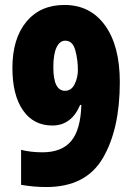

<svg xmlns="http://www.w3.org/2000/svg" viewBox="-20 -744 535 774"><path d="M167 10Q115 10 65 1V-140Q104 -130 151 -130Q229 -130 267 -175.5Q305 -221 308 -321H303Q268 -238 191 -238Q115 -238 72.5 -299.5Q30 -361 30 -470Q30 -588 86 -656Q142 -724 240 -724Q344 -724 403.5 -641.5Q463 -559 463 -413Q463 -223 394.5 -106.5Q326 10 167 10ZM195 -473Q195 -378 242 -378Q268 -378 281 -405Q294 -432 294 -462Q294 -503 283.5 -541.5Q273 -580 243 -580Q221 -580 208 -553Q195 -526 195 -473Z"/></svg>

Font: Noto Sans Arabic CondBlack
Style: Regular
Weight: 900
Width: 3
Designer: Nadine Chahine
Foundry: Monotype Imaging Inc.
Version: Version 1.001